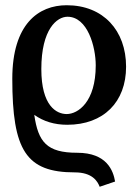

<svg xmlns="http://www.w3.org/2000/svg" viewBox="-20 -465 528 734"><path d="M462 -210C462 -348 375 -445 235 -445C127 -445 27 -373 27 -164C27 110 80 194 266 194C333 194 353 228 361 249L420 229C413 188 389 119 275 119C159 119 126 78 111 -26C146 -1 188 12 237 12C376 12 462 -75 462 -210ZM235 -29C196 -29 138 -60 138 -201C138 -354 198 -401 238 -401C315 -401 346 -286 346 -215C346 -75 278 -29 235 -29Z"/></svg>

Font: Libertinus Serif Semibold
Style: Regular
Weight: 600
Designer: Philipp H. Poll, Khaled Hosny
Foundry: Caleb Maclennan
Version: Version 7.050;RELEASE